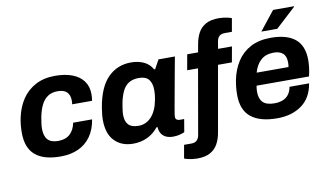

<svg xmlns="http://www.w3.org/2000/svg" viewBox="-87 -929 2255 1314"><g transform="rotate(-10 1040.5 -272.0)"><path d="M267.8 12Q151.1 12 92.2 -38.3Q33.3 -88.6 33.3 -193.6Q33.3 -221.4 36 -249.1Q38.7 -276.8 44.8 -302.7Q59.8 -371.2 95.4 -424.1Q130.9 -477 188.2 -507.7Q245.5 -538.4 324.5 -538.4Q394.2 -538.4 444.3 -519.1Q494.4 -499.8 521.6 -462.6Q548.8 -425.5 548.8 -371.2Q548.8 -360.4 547.8 -348.8Q546.8 -337.2 544.8 -326H406.6Q407.6 -332.7 408.1 -339.1Q408.6 -345.5 408.6 -352.1Q408.6 -389.4 388.2 -410.5Q367.9 -431.6 323.8 -431.6Q282.5 -431.6 254.6 -412.6Q226.7 -393.7 209.9 -359.2Q193 -324.7 183.9 -278.7Q180.2 -258 178 -243.1Q175.8 -228.3 174.9 -217.6Q174 -207 174 -198.1Q174 -146.2 197.1 -120.9Q220.3 -95.6 269.4 -95.6Q321.5 -95.6 351.9 -123.8Q382.3 -151.9 391.3 -200.9H523.1Q512.2 -131.9 478.2 -84.1Q444.3 -36.3 391.1 -12.2Q338 12 267.8 12Z M772.2 12Q691.5 12 643.1 -37.9Q594.7 -87.9 594.7 -183.3Q594.7 -203.1 597 -224.6Q599.3 -246.1 603.3 -270.7Q627.3 -409.3 692.4 -473.9Q757.5 -538.4 851.6 -538.4Q902.3 -538.4 940.7 -520.4Q979.2 -502.4 1000.7 -464.1H1007.7L1042 -526.4H1155.9L1131.9 -396.9Q1125.1 -357.8 1117.9 -319.4Q1110.6 -281 1104.7 -247Q1098.8 -213.1 1093.8 -186.1Q1088.8 -159.1 1086.3 -142Q1083.8 -124.9 1083.8 -120.7Q1083.8 -106.7 1091.6 -100.2Q1099.4 -93.7 1111.9 -93.7H1144L1129 -4.9Q1116.1 1 1095.5 6.5Q1074.9 12 1049.1 12Q1021.8 12 1001 2.7Q980.2 -6.7 967.9 -25.8Q962.8 -34.6 959.2 -46.2Q955.7 -57.8 954.8 -71H947.8Q915 -29.6 870.2 -8.8Q825.3 12 772.2 12ZM830.1 -102.1Q856.2 -102.1 879 -112.7Q901.8 -123.3 919.6 -143.1Q937.4 -162.9 950.2 -191.2Q963 -219.5 969.4 -255Q974.6 -281.8 975.7 -297Q976.8 -312.3 976.8 -324.2Q976.8 -372.5 955.6 -398.4Q934.4 -424.3 887 -424.3Q845.9 -424.3 818.2 -407.9Q790.6 -391.5 773.8 -357.9Q757 -324.3 747 -273.8Q743.4 -252.7 741.2 -238.2Q739 -223.7 738.1 -213.4Q737.2 -203.2 737.2 -195Q737.2 -148.7 759.2 -125.4Q781.1 -102.1 830.1 -102.1Z M1186.1 188.1Q1170.9 188.1 1154.1 186.1Q1137.4 184.1 1122 180.4Q1106.7 176.7 1096.4 172.4L1112.7 80H1163.1Q1187.7 80 1201.3 67.5Q1215 54.9 1219.2 30.9L1297.8 -418.8H1222.2L1241.5 -526.4H1317.1L1327.3 -583.7Q1335.1 -627.1 1353.4 -660.6Q1371.7 -694 1406.3 -713.2Q1441 -732.3 1497.2 -732.3Q1512.6 -732.3 1529.2 -730.2Q1545.9 -728.1 1560.9 -724.5Q1575.9 -720.9 1585.6 -716.7L1569.3 -624.7H1520.1Q1495.7 -624.7 1482.2 -613Q1468.7 -601.3 1464.5 -578L1455.8 -526.4H1552.4L1533 -418.8H1436.5L1355.5 40.7Q1348.4 81.3 1330.2 115Q1312 148.7 1277.5 168.4Q1243 188.1 1186.1 188.1Z M1773.7 12Q1653.3 12 1591.4 -38Q1529.6 -88 1529.6 -192.9Q1529.6 -219.6 1532.2 -246Q1534.9 -272.3 1539.7 -296.8Q1553.9 -367.5 1589.1 -421.8Q1624.3 -476.2 1682.3 -507.3Q1740.2 -538.4 1824 -538.4Q1935.4 -538.4 1992.9 -490.8Q2050.4 -443.1 2050.4 -343.4Q2050.4 -321.9 2047.2 -293.3Q2044 -264.6 2036 -232.3H1671.4Q1669.6 -221.4 1668.5 -210.9Q1667.4 -200.4 1667.4 -190.9Q1667.4 -141.1 1692.3 -116.7Q1717.2 -92.3 1772 -92.3Q1805.7 -92.3 1830.6 -102.4Q1855.6 -112.5 1871.2 -133.5Q1886.8 -154.6 1892.4 -185.7H2028.3Q2012.3 -87 1943.8 -37.5Q1875.3 12 1773.7 12ZM1687.6 -320.1H1909Q1910.7 -329 1911.2 -337.3Q1911.7 -345.7 1911.7 -352Q1911.7 -395.8 1889.1 -415.3Q1866.5 -434.9 1826.6 -434.9Q1771.1 -434.9 1737.4 -405.4Q1703.7 -376 1687.6 -320.1ZM1768 -591.2 1872.9 -723.4H2018.4L2018.7 -720.2L1878.8 -591.2Z"/></g></svg>

Font: Archivo Variable SemiBold
Style: Italic
Weight: 600
Italic angle: -10°
Designer: Hector Gatti
Foundry: Omnibus-Type
Version: Version 2.001